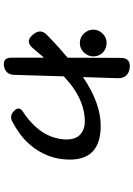

<svg xmlns="http://www.w3.org/2000/svg" viewBox="138 -822 723 1040"><g transform="rotate(90 500.0 -302.5)"><path d="M293 -179 241 -118Q205 -75 169 -118Q131 -161 173 -198Q209 -233 239 -260Q269 -287 293 -307L294 -594Q294 -650 350 -643Q406 -634 404 -577L398 -390Q539 -486 662 -486Q845 -486 845 -319Q845 -195 761 -99Q736 -71 705.5 -48.5Q675 -26 639 -7Q606 10 580 -18Q554 -44 586 -65Q611 -81 630.5 -98Q650 -115 666 -132Q686 -154 699.5 -176Q713 -198 721 -220Q736 -264 736 -299Q736 -352 708 -376Q680 -400 639 -400Q535 -400 434 -321L394 -286L386 -18Q385 29 339 38Q293 45 293 -1ZM214 -373Q183 -373 162 -395Q141 -418 141 -445Q141 -475 163 -497Q184 -518 214 -518Q242 -518 265 -498Q286 -477 286 -445Q286 -418 265 -395Q243 -373 214 -373Z"/></g></svg>

Font: MaokenZhuyuanTi
Style: Regular
Weight: 400
Designer: Fontworks Inc & LongZhuTi team: ZERO子、时光羊、荆南、频凡、刘鹏、Little White Dog、帆影Magmeta、奈白不弍、白日月球、ChaoTawei、雨三（排名不分先后）
Version: Version 1.000; 20230222